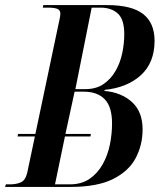

<svg xmlns="http://www.w3.org/2000/svg" viewBox="-50 -734 627 754"><path d="M-30 0 -27 -10H-11Q14 -10 32 -18Q50 -26 57 -56L87 -198H19L21 -208H89L180 -640Q182 -649 184.5 -661Q187 -673 187 -680Q187 -695 174.5 -699.5Q162 -704 139 -704H118L120 -714H371Q467 -714 512 -679Q557 -644 557 -574Q557 -488 503.5 -439Q450 -390 361 -381L360 -377Q427 -371 468.5 -333Q510 -295 510 -226Q510 -165 483 -113.5Q456 -62 394 -31Q332 0 228 0ZM285 -384Q327 -384 356 -403.5Q385 -423 403.5 -455Q422 -487 430 -525Q438 -563 438 -600Q438 -658 412.5 -681Q387 -704 345 -704H310L246 -384ZM224 -10Q270 -10 301.5 -31.5Q333 -53 353 -88.5Q373 -124 381.5 -166Q390 -208 390 -249Q390 -315 361 -344.5Q332 -374 279 -374H243L207 -208H307L305 -198H205L166 -10Z"/></svg>

Font: Noto Serif Display ExtraCondensed SemiBold
Style: Italic
Weight: 600
Width: 2
Italic angle: -12°
Designer: Monotype Design Team
Foundry: Monotype Imaging Inc.
Version: Version 2.009